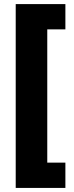

<svg xmlns="http://www.w3.org/2000/svg" viewBox="-20 -754 364 942"><path d="M300.8 168H57.1V-733.9H300.8V-609.9H211.9V43.9H300.8ZM173.3 -725.1Z"/></svg>

Font: Open Sans ExtBd
Style: Bold
Weight: 800
Foundry: Ascender Corporation
Version: Version 1.10